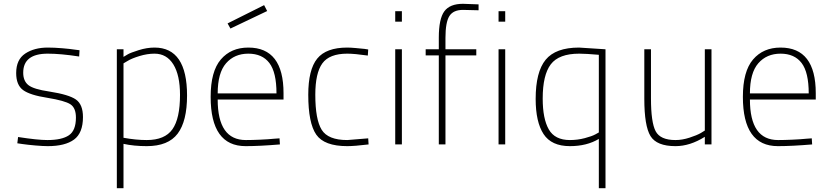

<svg xmlns="http://www.w3.org/2000/svg" viewBox="-20 -759 4367 1009"><path d="M398 -495 396 -462Q299 -477 231 -477Q102 -477 102 -377Q102 -333 129.5 -311.5Q157 -290 239 -278Q342 -262 379 -236Q416 -210 416 -144Q416 -60 369 -25.5Q322 9 231 9Q206 9 166 5.5Q126 2 98 -2L71 -6L75 -39Q178 -23 229 -23Q305 -23 342 -48Q379 -73 379 -141Q379 -192 350 -211Q321 -230 229 -245Q138 -259 101.5 -285.5Q65 -312 65 -375Q65 -446 112.5 -477.5Q160 -509 231 -509Q265 -509 307 -505.5Q349 -502 374 -498Z M594 230V-500H629V-460Q637 -465 651.5 -473.5Q666 -482 709 -495.5Q752 -509 792 -509Q963 -509 963 -257Q963 -122 913.5 -56.5Q864 9 751 9Q684 9 629 -3V230ZM792 -477Q754 -477 713 -464.5Q672 -452 651 -439L629 -426V-35Q695 -23 751 -23Q846 -23 886 -79.5Q926 -136 926 -260Q926 -364 891 -420.5Q856 -477 792 -477Z M1272 -23Q1303 -23 1347.5 -25Q1392 -27 1421 -30L1449 -32L1451 0Q1344 9 1271 9Q1087 9 1087 -250Q1087 -384 1140.5 -446.5Q1194 -509 1285 -509Q1470 -509 1470 -269V-236H1124Q1124 -23 1272 -23ZM1124 -268H1433Q1433 -379 1395.5 -428Q1358 -477 1285 -477Q1212 -477 1168 -426.5Q1124 -376 1124 -268ZM1176 -636 1368 -732 1384 -701 1191 -609Z M1805 -509Q1822 -509 1849.5 -506.5Q1877 -504 1896 -502L1915 -499L1913 -467Q1843 -477 1805 -477Q1711 -477 1674 -426Q1637 -375 1637 -261Q1637 -131 1670.5 -77Q1704 -23 1805 -23L1915 -32L1917 0Q1843 9 1805 9Q1684 9 1642 -51.5Q1600 -112 1600 -261Q1600 -393 1647 -451Q1694 -509 1805 -509Z M2057 0V-500H2092V0ZM2057 -645V-700H2092V-645Z M2321 -468V0H2286V-468H2217V-500H2286V-561Q2286 -660 2315 -699.5Q2344 -739 2413 -739L2495 -736V-705Q2441 -707 2413 -707Q2362 -707 2341.5 -674.5Q2321 -642 2321 -560V-500H2483V-468Z M2600 0V-500H2635V0ZM2600 -645V-700H2635V-645Z M2975 9Q2878 9 2836.5 -54.5Q2795 -118 2795 -239Q2795 -381 2847.5 -445Q2900 -509 3023 -509L3162 -500V230H3127V-29Q3064 9 2975 9ZM3024 -477Q2917 -477 2874.5 -421Q2832 -365 2832 -241Q2832 -135 2864 -79Q2896 -23 2975 -23Q3015 -23 3053 -33Q3091 -43 3109 -53L3127 -63V-471Q3059 -477 3024 -477Z M3684 -500H3719V0H3684V-40Q3606 9 3530 9Q3431 9 3398.5 -44Q3366 -97 3366 -240V-500H3401V-242Q3401 -116 3425.5 -69.5Q3450 -23 3530 -23Q3565 -23 3603.5 -35.5Q3642 -48 3663 -60L3684 -73Z M4069 -23Q4100 -23 4144.5 -25Q4189 -27 4218 -30L4246 -32L4248 0Q4141 9 4068 9Q3884 9 3884 -250Q3884 -384 3937.5 -446.5Q3991 -509 4082 -509Q4267 -509 4267 -269V-236H3921Q3921 -23 4069 -23ZM3921 -268H4230Q4230 -379 4192.5 -428Q4155 -477 4082 -477Q4009 -477 3965 -426.5Q3921 -376 3921 -268Z"/></svg>

Font: TitilliumMaps29L
Style: 1 wt
Weight: 100
Designer: Campivisivi
Foundry: Accademia di Belle Arti di Urbino and students of MA course of Visual design
Version: Version 001.001